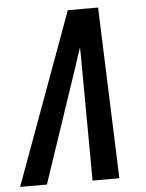

<svg xmlns="http://www.w3.org/2000/svg" viewBox="-72 -778 624 821"><g transform="rotate(-5 240.5 -367.5)"><path d="M-19 0 250 -735H380L407 0H292L289 -490Q289 -510 289 -530.5Q289 -551 288 -572Q281 -551 274 -530.5Q267 -510 261 -490L96 0Z"/></g></svg>

Font: Iosevka Oblique
Style: Bold
Weight: 700
Italic angle: -9°
Monospace: yes
Designer: Belleve Invis
Foundry: Belleve Invis
Version: Version 32.5.0; ttfautohint (v1.8.4)